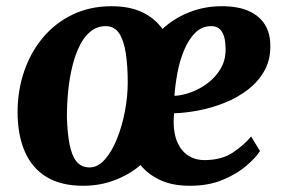

<svg xmlns="http://www.w3.org/2000/svg" viewBox="-20 -587 910 617"><path d="M247.5 10Q176 10 129.2 -18.5Q82.5 -47 59.5 -100.5Q36.5 -154 36.5 -227Q36.5 -296 57.5 -357.5Q78.5 -419 117.8 -466Q157 -513 213 -540Q269 -567 338.5 -567Q395.5 -567 436 -548.2Q476.5 -529.5 502 -494Q540.5 -529 589 -548Q637.5 -567 692.5 -567Q746.5 -567 780.8 -551Q815 -535 831.5 -507.5Q848 -480 848.5 -445.5Q850.5 -397.5 830.5 -361.2Q810.5 -325 776.8 -299Q743 -273 701.5 -256.5Q660 -240 617.8 -232Q575.5 -224 539.5 -223Q539 -215.5 538.5 -208.8Q538 -202 538 -195.5Q538 -155.5 550.8 -128Q563.5 -100.5 585.8 -86.5Q608 -72.5 636 -72.5Q691.5 -72.5 727.8 -96.5Q764 -120.5 787 -148.5L815.5 -101.5Q802 -80.5 772 -54.5Q742 -28.5 696.2 -9.2Q650.5 10 590 10Q534.5 10 495.2 -8.2Q456 -26.5 431.5 -56.5Q395 -25.5 348 -7.8Q301 10 247.5 10ZM268 -49Q294.5 -49 317 -74.5Q339.5 -100 356 -141Q372.5 -182 381.5 -229.8Q390.5 -277.5 390.5 -322.5Q390.5 -375.5 384.2 -416.2Q378 -457 362.8 -480Q347.5 -503 320 -503Q292.5 -503 271.8 -486.5Q251 -470 236.5 -441.2Q222 -412.5 212.8 -375.2Q203.5 -338 199.2 -295.8Q195 -253.5 195 -210.5Q196.5 -158 203.8 -122Q211 -86 226.2 -67.5Q241.5 -49 268 -49ZM540.5 -279Q565 -280 593.2 -290.2Q621.5 -300.5 647 -319.5Q672.5 -338.5 688.8 -365.8Q705 -393 705 -428.5Q705 -466 693.5 -484.5Q682 -503 659 -503Q629 -503 607.5 -481.8Q586 -460.5 571.8 -426.2Q557.5 -392 550.2 -353Q543 -314 540.5 -279Z"/></svg>

Font: Merriweather 20pt ExtraBold
Style: Italic
Weight: 800
Italic angle: -7.8°
Version: Version 2.101